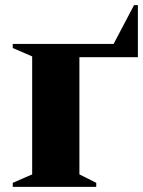

<svg xmlns="http://www.w3.org/2000/svg" viewBox="-20 -732 560 752"><path d="M30 0V-16L106 -49V-511L30 -544V-560H425L505 -712H520V-508H291V-49L357 -16V0Z"/></svg>

Font: Spectral SC ExtraBold
Style: Regular
Weight: 800
Designer: Jean-Baptiste Levee
Foundry: Production Type
Version: Version 2.001